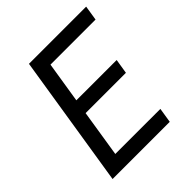

<svg xmlns="http://www.w3.org/2000/svg" viewBox="-199 -864 997 997"><g transform="rotate(-45 300.0 -365.0)"><path d="M56 0H476L489 -82H158L199 -341H495L508 -422H212L248 -648H579L592 -730H172Z"/></g></svg>

Font: JetBrains Mono
Style: Italic
Weight: 400
Italic angle: -9°
Monospace: yes
Designer: Philipp Nurullin, Konstantin Bulenkov
Foundry: JetBrains
Version: Version 2.305